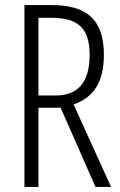

<svg xmlns="http://www.w3.org/2000/svg" viewBox="-20 -734 473 754"><path d="M184 -714H76V0H131V-311H218L355 0H416L269 -324C351 -352 388 -416 388 -519C388 -658 319 -714 184 -714ZM183 -664C289 -664 332 -621 332 -518C332 -407 282 -359 200 -359H131V-664Z"/></svg>

Font: Noto Sans Kannada ExtraCondensed Light
Style: Regular
Weight: 300
Width: 2
Designer: Jelle Bosma - Monotype Design Team
Foundry: Monotype Imaging Inc.
Version: Version 2.005